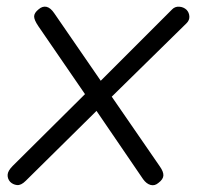

<svg xmlns="http://www.w3.org/2000/svg" viewBox="-20 -547 583 567"><path d="M10 -10Q2 -19 2.5 -30.8Q3 -42.5 17.5 -57L231 -269L93 -470Q80.5 -488.5 80.8 -498.8Q81 -509 94 -519.5Q105.5 -529.5 117.5 -526.8Q129.5 -524 140.5 -507.5L277.5 -308.5L488 -519Q496.5 -528 509.2 -527.2Q522 -526.5 531 -518Q538.5 -510 539.2 -498.8Q540 -487.5 531 -478.5L310 -261.5L452 -55.5Q463 -40 462.5 -28.8Q462 -17.5 448 -7Q437 2.5 424.8 -0.8Q412.5 -4 402.5 -18L265 -219.5L56 -13Q42 1 30 -0.5Q18 -2 10 -10Z"/></svg>

Font: Edu QLD Hand
Style: Regular
Weight: 400
Designer: Tina and Corey Anderson, Eben Sorkin
Foundry: Sorkin Type Co.
Version: Version 2.000